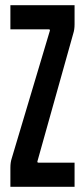

<svg xmlns="http://www.w3.org/2000/svg" viewBox="-20 -719 317 739"><path d="M267 -93V0H20V-73Q20 -94 25 -109L172 -601Q173 -606 168 -606H20V-699H267V-626Q267 -605 262 -590L124 -98Q123 -93 128 -93Z"/></svg>

Font: Karantina
Style: Regular
Weight: 400
Designer: Rony Koch
Foundry: Rony Koch
Version: Version 1.000; ttfautohint (v1.8.3)